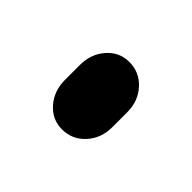

<svg xmlns="http://www.w3.org/2000/svg" viewBox="-53 -424 304 304"><g transform="rotate(45 99.5 -271.5)"><path d="M46 -288Q46 -313 61 -330Q76 -347 98 -347Q121 -347 136.5 -330Q152 -313 152 -288V-255Q152 -230 136.5 -213Q121 -196 98 -196Q76 -196 61 -213Q46 -230 46 -255Z"/></g></svg>

Font: Beiruti
Style: Regular
Weight: 400
Version: Version 1.00